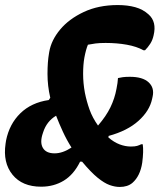

<svg xmlns="http://www.w3.org/2000/svg" viewBox="-34 -730 654 760"><path d="M129 9Q54 9 15.5 -38.5Q-23 -86 -12 -161L-10 -174Q3 -239 46.5 -281.5Q90 -324 159 -334L165 -343Q154 -390 154 -437.5Q154 -485 160 -519L161 -525Q169 -571 204 -613Q239 -655 297.5 -682.5Q356 -710 432 -710Q471 -710 501.5 -701.5Q532 -693 554 -673Q587 -644 574 -590Q570 -571 560.5 -556.5Q551 -542 540 -531H534Q507 -546 468 -553Q429 -560 384 -560Q360 -560 344.5 -558Q329 -556 314 -553Q306 -534 300 -502Q295 -474 295 -437.5Q295 -401 302 -363Q309 -328 320.5 -296Q332 -264 354 -233Q386 -270 403 -305Q420 -340 427 -378Q432 -402 433 -421Q441 -423 452 -424.5Q463 -426 480 -426Q531 -426 554.5 -404Q578 -382 570 -347L568 -338Q558 -291 514 -251.5Q470 -212 396 -192L395 -186Q417 -167 439.5 -158.5Q462 -150 484 -150Q500 -150 508.5 -152.5Q517 -155 525 -159H531Q535 -132 529 -86Q521 -33 490 -6Q471 10 440 10Q421 10 400 2.5Q379 -5 352.5 -26.5Q326 -48 291 -90H283Q258 -39 218.5 -15Q179 9 129 9ZM136 -204Q123 -167 135.5 -145Q148 -123 182 -123Q214 -123 249 -146Q230 -176 215 -208.5Q200 -241 188 -272Q151 -250 137 -207Z"/></svg>

Font: Recursive Sn Csl St XBd
Style: Italic
Weight: 800
Italic angle: -15°
Version: Version 1.079;hotconv 1.0.112;makeotfexe 2.5.65598; ttfautoh